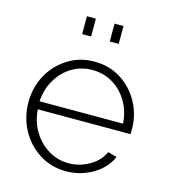

<svg xmlns="http://www.w3.org/2000/svg" viewBox="-110 -815 803 913"><g transform="rotate(15 291.5 -359.0)"><path d="M299 10Q226 10 167.5 -27Q109 -64 75.5 -126Q42 -188 42 -262Q42 -335 75 -395.5Q108 -456 166 -492.5Q224 -529 296 -529Q370 -529 427.5 -492.5Q485 -456 518 -395Q551 -334 551 -262Q551 -250 550 -240H94Q98 -180 127 -132.5Q156 -85 201.5 -57.5Q247 -30 301 -30Q355 -30 403 -58Q451 -86 470 -130L514 -118Q499 -81 466.5 -52Q434 -23 390.5 -6.5Q347 10 299 10ZM92 -279H503Q499 -340 470.5 -387.5Q442 -435 397 -461.5Q352 -488 297 -488Q242 -488 197 -461Q152 -434 124 -386.5Q96 -339 92 -279ZM205 -640V-728H249V-640ZM341 -640V-728H385V-640Z"/></g></svg>

Font: Raleway Light
Style: Regular
Weight: 300
Designer: Matt McInerney, Pablo Impallari, Rodrigo Fuenzalida
Foundry: Matt McInerney, Pablo Impallari, Rodrigo Fuenzalida
Version: Version 4.026